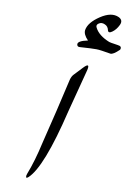

<svg xmlns="http://www.w3.org/2000/svg" viewBox="-264 -1025 761 1045"><g transform="rotate(30 117.0 -503.0)"><path d="M101 -670Q122 -719 128 -672L151 -427Q189 -96 142 -7Q135 5 131 -1Q127 -6 127 -18Q129 -102 115 -207Q115 -211 94 -397L72 -578Q70 -598 76 -612ZM192 -812Q165 -807 145.5 -803Q126 -799 115 -795Q104 -791 83 -782.5Q62 -774 31 -760Q18 -754 12 -764Q0 -782 51 -813Q14 -831 9 -855Q1 -897 43 -954Q85 -1011 132 -1007Q162 -1004 159 -973Q156 -942 141 -921Q127 -901 117 -916Q106 -934 87 -935Q67 -937 56 -923Q44 -908 57 -897Q90 -866 155 -864Q160 -864 167.5 -865.5Q175 -867 185 -869Q196 -871 203 -872.5Q210 -874 214 -874Q223 -874 226 -867Q229 -861 227 -856Q207 -815 192 -812Z"/></g></svg>

Font: Amiri Modified
Style: Regular
Weight: 400
Version: 0.117-H1